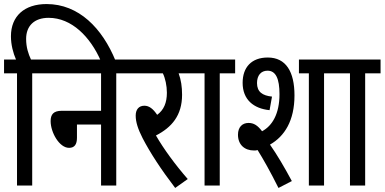

<svg xmlns="http://www.w3.org/2000/svg" viewBox="-20 -916 1899 948"><path d="M139 -554H215V-622H133C120 -650 109 -682 109 -724C109 -789 150 -828 220 -828C334 -828 426 -734 478 -615H551C485 -777 369 -896 210 -896C100 -896 34 -836 34 -737C34 -695 45 -654 59 -622H0V-554H64V0H139Z M203 -622V-554H479V-369H285C244 -369 230 -351 230 -318C230 -262 273 -186 321 -186C348 -186 360 -203 360 -236V-301H479V0H554V-554H630V-622Z M907 -32C845 -103 788 -181 750 -247C828 -287 879 -346 879 -448C879 -488 874 -521 862 -554H938V-622H618V-554H784C796 -530 804 -493 804 -458C804 -409 789 -373 756 -349C736 -379 716 -394 693 -394C665 -394 650 -375 650 -345C650 -314 661 -279 684 -234C722 -161 774 -81 845 12Z M1065 -554H1141V-622H926V-554H990V0H1065Z M1234 -173C1240 -173 1246 -173 1252 -175C1280 -130 1314 -70 1355 12L1421 -22C1384 -91 1348 -152 1313 -202C1385 -243 1434 -320 1434 -445C1434 -562 1392 -632 1302 -632C1222 -632 1178 -584 1178 -507C1178 -424 1232 -380 1311 -372L1323 -439C1276 -444 1249 -462 1249 -506C1249 -543 1268 -567 1301 -567C1342 -567 1360 -527 1360 -451C1360 -355 1325 -295 1274 -268C1252 -297 1233 -309 1207 -309C1176 -309 1155 -288 1155 -251C1155 -202 1187 -173 1234 -173ZM1580 -554H1656V-622H1456V-554H1505V0H1580Z M1783 -554H1859V-622H1644V-554H1708V0H1783Z"/></svg>

Font: Noto Sans Devanagari ExtraCondensed
Style: Regular
Weight: 400
Width: 2
Designer: Jelle Bosma - Monotype Design Team
Foundry: Monotype Imaging Inc.
Version: Version 2.004